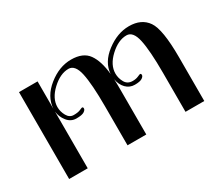

<svg xmlns="http://www.w3.org/2000/svg" viewBox="-89 -679 1021 886"><g transform="rotate(-30 421.5 -236.5)"><path d="M280 -256Q286 -256 286 -248Q286 -240 274.5 -232.5Q263 -225 233.5 -225Q204 -225 185 -249Q166 -273 163 -302V0H64V-463H163V-317Q167 -380 225 -426.5Q283 -473 346.5 -473Q410 -473 437.5 -434.5Q465 -396 472 -324Q476 -384 534.5 -428.5Q593 -473 655 -473Q721 -473 752.5 -427.5Q784 -382 784 -234V0H684V-208Q684 -326 671.5 -384Q659 -442 624 -442Q580 -442 536 -401Q492 -360 492 -314Q492 -290 504.5 -267.5Q517 -245 545 -245Q562 -245 574.5 -250.5Q587 -256 589 -256Q595 -256 595 -248Q595 -240 583.5 -232.5Q572 -225 544.5 -225Q517 -225 498 -244.5Q479 -264 474 -295Q475 -276 475 -234V0H375V-208Q375 -326 362.5 -384Q350 -442 315 -442Q271 -442 227 -401Q183 -360 183 -314Q183 -290 195.5 -267.5Q208 -245 230.5 -245Q253 -245 265.5 -250.5Q278 -256 280 -256Z"/></g></svg>

Font: Spirax
Style: Regular
Weight: 400
Designer: Brenda Gallo (gbrenda1987@gmail.com)
Foundry: Brenda Gallo
Version: Version 1.002